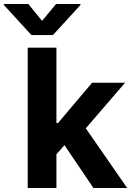

<svg xmlns="http://www.w3.org/2000/svg" viewBox="-83 -947 661 967"><path d="M56.6 -707H201.2V-327.1H209L380.9 -530.3H546.9L349.1 -300.8L557.6 0H387.7L241.7 -215.8L201.2 -169.9V0H56.6ZM128.9 -841.8 199.2 -926.8H322.3V-921.9L183.6 -770.5H75.2L-63.5 -921.9V-926.8H59.6Z"/></svg>

Font: Pretendard JP
Style: Bold
Weight: 700
Designer: Base glyphs from Inter by Rasmus Andersson; Hangeul glyphs from Noto Sans CJK(Source Han Sans) by Jang Soo-young and Kan
Foundry: Kil Hyung-jin
Version: Version 1.309